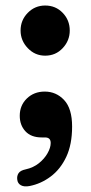

<svg xmlns="http://www.w3.org/2000/svg" viewBox="-20 -491 328 695"><path d="M143.5 -289.5Q106.5 -289.5 80.5 -316.8Q54.5 -344 54.5 -380.5Q54.5 -418 80.5 -444.5Q106.5 -471 143.5 -471Q181.5 -471 207 -444.5Q232.5 -418 232.5 -380.5Q232.5 -344 207 -316.8Q181.5 -289.5 143.5 -289.5ZM131 6.5Q92.5 6.5 72 -15.8Q51.5 -38 51.5 -72Q51.5 -109.5 77.2 -134.5Q103 -159.5 142 -159.5Q183.5 -159.5 212.2 -128.8Q241 -98 241 -33Q241 32 219.8 77Q198.5 122 163.2 148.2Q128 174.5 86.5 182.5Q67 186 55.5 179.5Q44 173 42.5 159.5Q40.5 146.5 47 136.2Q53.5 126 73 122Q100.5 116 120.8 99.8Q141 83.5 152.2 63.5Q163.5 43.5 163.5 26.5Q163.5 6.5 143 6.5Z"/></svg>

Font: Fraunces 9pt S100 SemiBold
Style: Regular
Weight: 600
Version: Version 1.000; ttfautohint (v1.8.3)